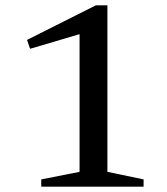

<svg xmlns="http://www.w3.org/2000/svg" viewBox="-20 -704 628 724"><path d="M280 -56V-621.5L308 -583.5L93.5 -520L82 -553.5L341.5 -684H385V-56L521.5 -27.5V0H135.5V-27.5Z"/></svg>

Font: Newsreader 16pt Medium
Style: Regular
Weight: 500
Designer: Hugues Gentile
Foundry: Production Type
Version: Version 1.003